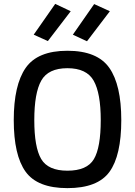

<svg xmlns="http://www.w3.org/2000/svg" viewBox="-20 -960 697 991"><path d="M328 -79Q429 -79 464.5 -138.5Q500 -198 500 -340Q500 -479 463.5 -543.5Q427 -608 328 -608Q229 -608 193 -544Q157 -480 157 -340Q157 -200 192.5 -139.5Q228 -79 328 -79ZM328 11Q173 11 112 -74Q51 -159 51 -340Q51 -521 112.5 -609.5Q174 -698 328 -698Q482 -698 544 -610Q606 -522 606 -340Q606 -157 545 -73Q484 11 328 11ZM356 -781 466 -939 547 -902 429 -747ZM154 -781 265 -940 345 -902 227 -748Z"/></svg>

Font: TitilliumText
Style: Medium
Weight: 500
Designer: Accademia di Belle Arti di Urbino and others
Foundry: Accademia di Belle Arti di Urbino and others.
Version: Version 60.001